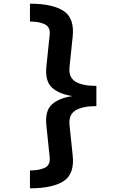

<svg xmlns="http://www.w3.org/2000/svg" viewBox="-20 -880 655 1042"><path d="M142.6 -860Q264.6 -860 324.9 -820.8Q385.1 -781.5 374.4 -681L357.4 -516.9Q351.3 -460.5 389.2 -437.2Q427.2 -413.8 503.1 -413.8V-304.1Q427.7 -304.1 389.5 -280.5Q351.3 -256.9 357.4 -200.5L374.4 -37.4Q385.6 64.1 325.1 103.1Q264.6 142.1 142.6 142.1V45.1Q192.8 45.1 223.3 30.5Q253.8 15.9 249.7 -26.2L231.8 -197.9Q223.1 -278.5 261.8 -313.3Q300.5 -348.2 373.3 -358.5Q298.5 -370.3 261 -405.6Q223.6 -441 231.8 -520L249.7 -691.8Q253.8 -733.3 223.1 -748.2Q192.3 -763.1 142.6 -763.1Z"/></svg>

Font: Fira Code SemiBold
Style: Regular
Weight: 600
Designer: Carrois Corporate, Edenspiekermann AG, Nikita Prokopov
Foundry: Carrois Corporate, Edenspiekermann AG, Nikita Prokopov
Version: Version 6.002